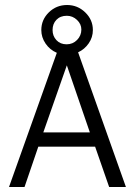

<svg xmlns="http://www.w3.org/2000/svg" viewBox="-20 -747 539 767"><path d="M248 -727Q290 -727 320.5 -697.5Q351 -668 351 -627Q351 -598 334.5 -574Q318 -550 292 -538L483 0H416L360 -161H133L78 0H16L207 -536Q179 -548 162 -573Q145 -598 145 -627Q145 -668 175 -697.5Q205 -727 248 -727ZM247 -684Q221 -684 205.5 -668Q190 -652 190 -627Q190 -603 205.5 -586.5Q221 -570 246 -570Q271 -570 288 -587.5Q305 -605 305 -629Q305 -651 287.5 -667.5Q270 -684 247 -684ZM339 -218 247 -486 153 -218Z"/></svg>

Font: Cambay Devanagari
Style: Regular
Weight: 400
Designer: Pooja Saxena
Foundry: Pooja Saxena
Version: Version 1.180;PS 001.180;hotconv 1.0.70;makeotf.lib2.5.58329